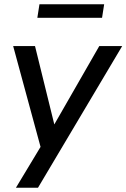

<svg xmlns="http://www.w3.org/2000/svg" viewBox="-20 -705 596 905"><path d="M55 180 184 -34 177 9 42 -488H145L245 -82H215L448 -488H556L159 180ZM156 -621 166 -685H471L461 -621Z"/></svg>

Font: Nunito Sans 12pt ExtraLight 12pt SemiBold
Style: Italic
Weight: 600
Italic angle: -9°
Version: Version 3.101;gftools[0.9.27]